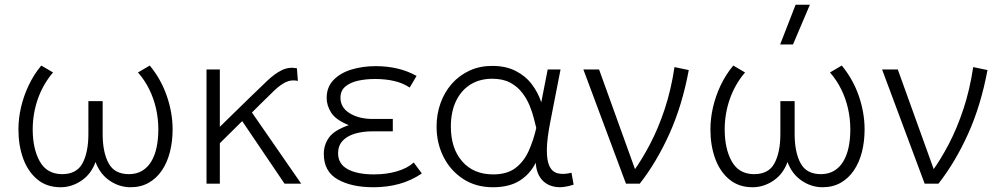

<svg xmlns="http://www.w3.org/2000/svg" viewBox="-20 -772 4209 807"><path d="M234.5 15Q176.5 15 137 -17.8Q97.5 -50.5 77.5 -105.5Q57.5 -160.5 57.5 -228Q57.5 -274.5 68.5 -321.8Q79.5 -369 100.8 -413.8Q122 -458.5 153.5 -496.5L203 -467.5Q182 -443 166 -415Q150 -387 139.2 -356.5Q128.5 -326 123 -293.8Q117.5 -261.5 117.5 -228Q117.5 -147 147 -94Q176.5 -41 239.5 -40Q302 -39.5 326.8 -85.8Q351.5 -132 351.5 -209V-347H411.5V-209Q411.5 -132 436.5 -85.8Q461.5 -39.5 523.5 -40Q555 -40.5 578 -54.5Q601 -68.5 616 -93.5Q631 -118.5 638.2 -152.8Q645.5 -187 645.5 -228Q645.5 -272.5 636 -315Q626.5 -357.5 607.5 -396.2Q588.5 -435 560 -467.5L609.5 -496.5Q657 -439 681.2 -368.5Q705.5 -298 705.5 -228Q705.5 -177.5 694.2 -133.2Q683 -89 660.5 -55.8Q638 -22.5 605 -3.8Q572 15 528.5 15Q482 15 441.2 -12.5Q400.5 -40 381.5 -91Q363 -40 322 -12.5Q281 15 234.5 15Z M848 0V-480H904V-239L1031 -363Q1072 -403 1103.8 -433Q1135.5 -463 1164.8 -477.2Q1194 -491.5 1228 -485L1232 -432Q1205 -438 1181.8 -427Q1158.5 -416 1132.8 -391.5Q1107 -367 1072 -332L1039 -299L1246 0H1176L998 -263L904 -170V0Z M1549 15Q1457 15 1399 -18.2Q1341 -51.5 1341 -125Q1341 -164 1363.2 -194.5Q1385.5 -225 1446 -246Q1391.5 -268 1372.2 -298.2Q1353 -328.5 1353 -360Q1353 -406 1381.8 -435.8Q1410.5 -465.5 1457.5 -479.8Q1504.5 -494 1559 -494Q1605.5 -494 1648 -484.5Q1690.5 -475 1731 -453L1702 -404Q1673.5 -423 1637 -431.5Q1600.5 -440 1556 -440Q1518 -440 1485 -432.8Q1452 -425.5 1431.5 -408.2Q1411 -391 1411 -361Q1411 -320 1449.8 -296Q1488.5 -272 1547 -272H1631V-220H1547Q1504 -220 1471 -210Q1438 -200 1419.5 -179.5Q1401 -159 1401 -128Q1401 -83 1441.2 -61Q1481.5 -39 1552 -39Q1604 -39 1648 -51.8Q1692 -64.5 1719 -89L1753 -43Q1709 -13 1658.2 1Q1607.5 15 1549 15Z M2052 15Q1980 15 1926.8 -19.8Q1873.5 -54.5 1844.2 -112.5Q1815 -170.5 1815 -240Q1815 -292 1831.5 -338.2Q1848 -384.5 1879 -419.8Q1910 -455 1953 -475Q1996 -495 2049 -495Q2106 -495 2147.2 -474Q2188.5 -453 2215 -418.2Q2241.5 -383.5 2255 -342L2282 -480H2336L2293 -260Q2279 -189 2278.5 -143.2Q2278 -97.5 2289.5 -73.5Q2301 -49.5 2324.5 -43.5Q2348 -37.5 2382 -46L2391 4Q2346 19.5 2310.8 12.8Q2275.5 6 2254.8 -20Q2234 -46 2232 -88Q2206.5 -38.5 2162.8 -11.8Q2119 15 2052 15ZM2053 -39Q2111.5 -39 2146.8 -66Q2182 -93 2202 -137.2Q2222 -181.5 2234 -234Q2230 -249.5 2223.8 -274.8Q2217.5 -300 2205.8 -328.8Q2194 -357.5 2174.2 -383Q2154.5 -408.5 2124 -424.8Q2093.5 -441 2049 -441Q1996 -441 1957 -416.5Q1918 -392 1896.5 -346.8Q1875 -301.5 1875 -240Q1875 -148 1922.8 -93.5Q1970.5 -39 2053 -39Z M2611 0 2432 -480H2498L2657.5 -37.5L2641.5 -50.5Q2678 -101 2712.2 -166.2Q2746.5 -231.5 2773.5 -312.5Q2800.5 -393.5 2815 -490L2875 -477.5Q2847.5 -329.5 2794 -210.5Q2740.5 -91.5 2669 0Z M3143 15Q3085 15 3045.5 -17.8Q3006 -50.5 2986 -105.5Q2966 -160.5 2966 -228Q2966 -274.5 2977 -321.8Q2988 -369 3009.2 -413.8Q3030.5 -458.5 3062 -496.5L3111.5 -467.5Q3090.5 -443 3074.5 -415Q3058.5 -387 3047.8 -356.5Q3037 -326 3031.5 -293.8Q3026 -261.5 3026 -228Q3026 -147 3055.5 -94Q3085 -41 3148 -40Q3210.5 -39.5 3235.2 -85.8Q3260 -132 3260 -209V-347H3320V-209Q3320 -132 3345 -85.8Q3370 -39.5 3432 -40Q3463.5 -40.5 3486.5 -54.5Q3509.5 -68.5 3524.5 -93.5Q3539.5 -118.5 3546.8 -152.8Q3554 -187 3554 -228Q3554 -272.5 3544.5 -315Q3535 -357.5 3516 -396.2Q3497 -435 3468.5 -467.5L3518 -496.5Q3565.5 -439 3589.8 -368.5Q3614 -298 3614 -228Q3614 -177.5 3602.8 -133.2Q3591.5 -89 3569 -55.8Q3546.5 -22.5 3513.5 -3.8Q3480.5 15 3437 15Q3390.5 15 3349.8 -12.5Q3309 -40 3290 -91Q3271.5 -40 3230.5 -12.5Q3189.5 15 3143 15ZM3259 -585 3324 -752H3384L3313 -585Z M3866.5 0 3687.5 -480H3753.5L3913 -37.5L3897 -50.5Q3933.5 -101 3967.8 -166.2Q4002 -231.5 4029 -312.5Q4056 -393.5 4070.5 -490L4130.5 -477.5Q4103 -329.5 4049.5 -210.5Q3996 -91.5 3924.5 0Z"/></svg>

Font: Geologica Cursive Thin
Style: Regular
Weight: 250
Designer: Sindre Bremnes, Frode Helland
Foundry: Monokrom Skriftforlag AS
Version: Version 1.010;gftools[0.9.28]